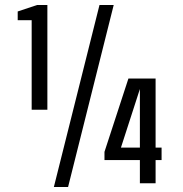

<svg xmlns="http://www.w3.org/2000/svg" viewBox="-20 -735 733 770"><path d="M196 15 379 -715H436L253 15ZM170 -715V-295H107V-654H51V-689L129 -715ZM541 0V-93H399V-126L495 -420H604V-143H628V-93H604V0ZM465 -143H541V-378Z"/></svg>

Font: Pathway Gothic One
Style: Regular
Weight: 400
Version: Version 1.003; ttfautohint (v1.8.4.7-5d5b);gftools[0.9.26]